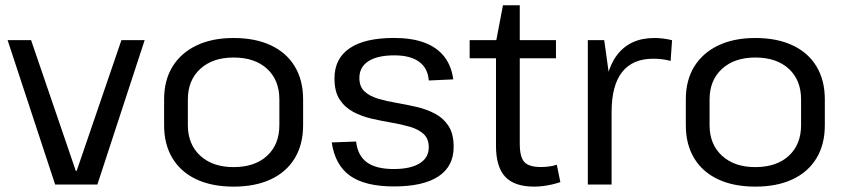

<svg xmlns="http://www.w3.org/2000/svg" viewBox="-20 -690 3169 718"><path d="M8.4 -540H96.2L263.6 -50.7H266.6L434.1 -540H521L344.2 0H186.2Z M853.5 7.9Q772.5 7.9 714.2 -19.5Q655.9 -46.9 624.8 -98.5Q593.7 -150.1 593.7 -221.4V-318.6Q593.7 -389.9 625.2 -441.1Q656.8 -492.2 715.1 -520.1Q773.4 -547.9 853.5 -547.9Q934.7 -547.9 993 -520.5Q1051.3 -493.1 1082.4 -441.5Q1113.5 -389.9 1113.5 -318.6V-221.4Q1113.5 -150.1 1082.4 -98.5Q1051.3 -46.9 993 -19.5Q934.7 7.9 853.5 7.9ZM853.5 -65.1Q932.8 -65.1 978.7 -107.3Q1024.7 -149.5 1024.7 -222.1V-317.9Q1024.7 -390.7 978.7 -432.8Q932.8 -474.9 853.5 -474.9Q775.3 -474.9 728.9 -432.4Q682.5 -389.9 682.5 -317.9V-222.1Q682.5 -150.3 728.9 -107.7Q775.3 -65.1 853.5 -65.1Z M1453.2 7.2Q1345.4 7.2 1289.1 -32.7Q1232.9 -72.7 1220.5 -157.4L1311.7 -160.7Q1317.6 -108.2 1352 -83Q1386.3 -57.9 1452.3 -57.9Q1514.9 -57.9 1549.1 -79Q1583.4 -100.1 1583.4 -139Q1583.4 -171.4 1564.1 -188.9Q1544.9 -206.5 1513.5 -215.7Q1482.2 -225 1444.6 -231.3Q1407.1 -237.7 1369.6 -246.3Q1332 -255 1300.6 -271.8Q1269.3 -288.6 1250 -318.1Q1230.8 -347.5 1230.8 -396.7Q1230.8 -470.9 1287.4 -509.5Q1343.9 -548.1 1453.5 -548.1Q1519.9 -548.1 1566.6 -530.8Q1613.4 -513.5 1640.8 -478.9Q1668.2 -444.4 1675 -393.2L1583.5 -389Q1579.9 -435.3 1547.2 -459.1Q1514.5 -483 1454.7 -483Q1391.5 -483 1357.7 -461.1Q1323.9 -439.2 1323.9 -398.5Q1323.9 -366.1 1343.1 -348.2Q1362.4 -330.3 1393.8 -320.9Q1425.1 -311.6 1462.7 -305.3Q1500.2 -298.9 1537.7 -290.2Q1575.3 -281.5 1606.6 -265Q1638 -248.6 1657.2 -219.1Q1676.5 -189.6 1676.5 -140.5Q1676.5 -68.1 1619.7 -30.4Q1562.9 7.2 1453.2 7.2Z M1977.7 7.9Q1903.5 7.9 1869.2 -29.1Q1834.8 -66.1 1834.8 -144.3V-533.6L1860.9 -670.2H1923.7V-152.9Q1923.7 -103 1940.8 -84.2Q1958 -65.4 2002.9 -65.4Q2017.4 -65.4 2032.5 -67.3Q2047.6 -69.1 2062.2 -73.9L2075.5 -8.9Q2061.1 -4.2 2044.8 -0.3Q2028.5 3.5 2011.2 5.7Q1994 7.9 1977.7 7.9ZM1736.3 -540H2059.1V-472.2H1736.3Z M2178.2 -540H2239.5L2267.1 -341.6V0H2178.2ZM2239.1 -297Q2239.1 -420.5 2287.5 -484.2Q2335.8 -547.9 2427.3 -547.9Q2443.4 -547.9 2460.2 -545.8Q2476.9 -543.8 2493.2 -539.6L2487.8 -462.2Q2457.8 -470.4 2422.6 -470.4Q2345.9 -470.4 2306.5 -420.6Q2267.1 -370.8 2267.1 -270.7Z M2804.5 7.9Q2723.5 7.9 2665.2 -19.5Q2606.9 -46.9 2575.8 -98.5Q2544.7 -150.1 2544.7 -221.4V-318.6Q2544.7 -389.9 2576.2 -441.1Q2607.8 -492.2 2666.1 -520.1Q2724.4 -547.9 2804.5 -547.9Q2885.7 -547.9 2944 -520.5Q3002.3 -493.1 3033.4 -441.5Q3064.5 -389.9 3064.5 -318.6V-221.4Q3064.5 -150.1 3033.4 -98.5Q3002.3 -46.9 2944 -19.5Q2885.7 7.9 2804.5 7.9ZM2804.5 -65.1Q2883.8 -65.1 2929.7 -107.3Q2975.7 -149.5 2975.7 -222.1V-317.9Q2975.7 -390.7 2929.7 -432.8Q2883.8 -474.9 2804.5 -474.9Q2726.3 -474.9 2679.9 -432.4Q2633.5 -389.9 2633.5 -317.9V-222.1Q2633.5 -150.3 2679.9 -107.7Q2726.3 -65.1 2804.5 -65.1Z"/></svg>

Font: Pathway Extreme 8pt Thin
Style: Regular
Weight: 100
Designer: Eduardo Rodriguez Tunni
Foundry: Eduardo Rodriguez Tunni
Version: Version 1.000